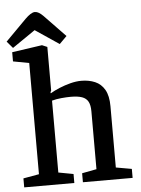

<svg xmlns="http://www.w3.org/2000/svg" viewBox="-64 -913 706 958"><g transform="rotate(-5 288.5 -433.5)"><path d="M18 0V-45L97 -59V-616L17 -631V-677L168 -699L194 -688V-469L190 -462L191 -456Q211 -468 237.5 -479Q264 -490 293 -497.5Q322 -505 348 -505Q386 -505 416.5 -492Q447 -479 464.5 -448.5Q482 -418 482 -366V-59L561 -45V0H312V-45L385 -59V-349Q385 -380 375.5 -397.5Q366 -415 345 -422.5Q324 -430 288 -430Q268 -430 241.5 -427.5Q215 -425 194 -419V-59L269 -45V0ZM257 -697 138 -777 23 -698 -6 -732 98 -837Q112 -851 124.5 -859Q137 -867 147 -867Q157 -867 167 -861Q177 -855 188 -844L294 -734Z"/></g></svg>

Font: Faustina Light Medium
Style: Regular
Weight: 500
Version: Version 1.200